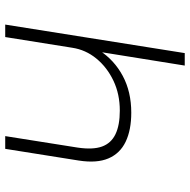

<svg xmlns="http://www.w3.org/2000/svg" viewBox="-16 -730 745 754"><g transform="rotate(90 357.0 -352.5)"><path d="M76 0 188 -705H237L183 -369H177Q215 -428 277.5 -461.5Q340 -495 422 -495Q490 -495 536 -473Q582 -451 601.5 -405.5Q621 -360 610 -289L564 0H514L559 -284Q568 -344 555 -380Q542 -416 506.5 -433Q471 -450 414 -450Q349 -450 296.5 -425Q244 -400 209.5 -358Q175 -316 167 -263L125 0Z"/></g></svg>

Font: Nunito Sans 10pt Expanded ExtraLight
Style: Italic
Weight: 250
Width: 7
Italic angle: -9°
Designer: Vernon Adams
Foundry: Vernon Adams
Version: Version 3.101;gftools[0.9.27]